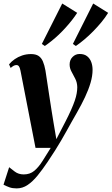

<svg xmlns="http://www.w3.org/2000/svg" viewBox="-55 -827 635 1092"><path d="M61.5 -425Q58 -443 52.5 -450Q47 -457 39 -457Q30 -457 22.5 -452.8Q15 -448.5 5.5 -440.5L-3.5 -461Q10 -477.5 28.8 -490.5Q47.5 -503.5 71 -511.5Q94.5 -519.5 121.5 -519.5Q148.5 -519.5 164.5 -508.8Q180.5 -498 189.2 -477.2Q198 -456.5 203.5 -426Q207.5 -399.5 213.2 -362.2Q219 -325 225.2 -283Q231.5 -241 238 -200.2Q244.5 -159.5 250 -126.5L265.5 -35.5L317 -135Q336 -172 349 -201.2Q362 -230.5 370 -253.8Q378 -277 381.2 -296Q384.5 -315 384.5 -331Q384 -357.5 373.2 -378.8Q362.5 -400 351.8 -419.5Q341 -439 341 -460Q341 -486.5 357.8 -503.2Q374.5 -520 398 -520Q424.5 -520 440.5 -507.2Q456.5 -494.5 464 -474.2Q471.5 -454 471.5 -430Q471.5 -395 460 -356Q448.5 -317 428.5 -274.5Q408.5 -232 382.5 -186.5Q366.5 -159 352 -133Q337.5 -107 323.2 -81.2Q309 -55.5 293 -28.2Q277 -1 258.2 29Q239.5 59 216 93.5Q186.5 137.5 158.5 171.8Q130.5 206 101.8 225.2Q73 244.5 40 244.5Q16 244.5 -0.8 238.5Q-17.5 232.5 -35 223.5L-3 124Q8 133 29.2 149Q50.5 165 80 165Q115.5 165 140 144.5Q164.5 124 186.2 89.5Q208 55 233.5 14H147ZM200 -565.5 183 -577 299 -807 384 -754Q370.5 -733 353.8 -711.8Q337 -690.5 318.2 -669.8Q299.5 -649 279.5 -630Q259.5 -611 239.2 -594.8Q219 -578.5 200 -565.5ZM376.5 -565.5 359.5 -577 475 -807 560 -754Q544 -727.5 522 -701Q500 -674.5 475.5 -649.5Q451 -624.5 425.5 -603Q400 -581.5 376.5 -565.5Z"/></svg>

Font: Merriweather 144pt
Style: Bold Italic
Weight: 700
Italic angle: -7.8°
Version: Version 2.101